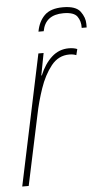

<svg xmlns="http://www.w3.org/2000/svg" viewBox="-52 -736 422 770"><g transform="rotate(-5 159.5 -351.0)"><path d="M6 0H32L92 -282Q102 -332 120 -385Q138 -438 167 -474.5Q196 -511 240 -511Q256 -511 268 -506L274 -530Q260 -536 240 -536Q201 -536 171.5 -509.5Q142 -483 123 -437H121L138 -526H117ZM125 -613H146Q158 -678 231 -678Q273 -678 286.5 -659Q300 -640 299 -613H319V-627Q319 -653 301 -677.5Q283 -702 231 -702Q181 -702 156.5 -677.5Q132 -653 125 -613Z"/></g></svg>

Font: Noto Sans Display Condensed Thin
Style: Italic
Weight: 250
Width: 3
Italic angle: -12°
Designer: Monotype Design Team
Foundry: Monotype Imaging Inc.
Version: Version 1.900